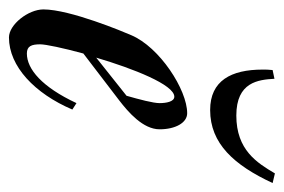

<svg xmlns="http://www.w3.org/2000/svg" viewBox="-170 -492 619 418"><g transform="rotate(90 139.0 -282.5)"><path d="M11 7C74 7 133 -49 168 -131L154 -140C119 -65 80 -32 46 -32C30 -32 26 -42 26 -61C26 -73 34 -111 46 -155L148 -233C174 -253 211 -285 211 -321C211 -355 197 -381 176 -381C125 -381 32 -321 6 -259C-1 -243 -50 -126 -50 -68C-50 -35 -17 7 11 7ZM140 -353C151 -353 154 -335 154 -321C154 -307 146 -277 138 -249L55 -183C79 -264 114 -353 140 -353ZM169 -431C242 -431 289 -483 328 -567L307 -572C284 -533 256 -488 181 -488C108 -488 103 -536 101 -571L82 -567C81 -559 81 -552 81 -545C81 -477 105 -431 169 -431Z"/></g></svg>

Font: Romanesco
Style: Regular
Weight: 400
Designer: Astigmatic (AOETI)
Foundry: Astigmatic (AOETI)
Version: Version 1.000